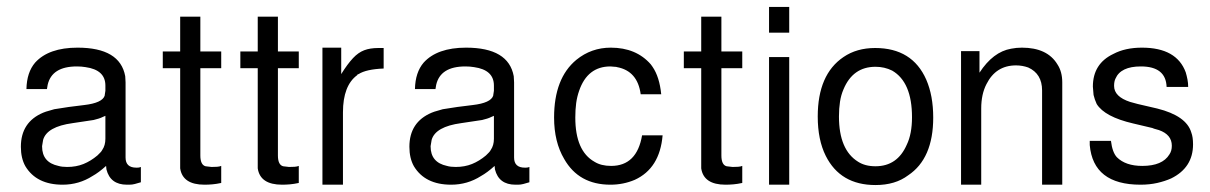

<svg xmlns="http://www.w3.org/2000/svg" viewBox="-20 -547 3479 552"><path d="M385 -67V-23Q375 -20 367.5 -18Q360 -16 352 -16H345Q297 -16 286 -60L285 -70Q264 -51 246 -41Q207 -16 160 -16Q85 -16 53 -69Q40 -92 40 -125Q40 -196 104 -223L112 -226L136 -233L149 -235Q160 -237 178 -239.5Q196 -242 222 -245Q274 -251 281 -272V-273L283 -286V-301Q283 -346 226 -354Q220 -355 214 -355.5Q208 -356 201 -356Q129 -356 117 -303L115 -291H56Q57 -339 81 -367Q120 -410 203 -410Q325 -410 340 -328Q340 -324 340.5 -319.5Q341 -315 341 -310V-94Q341 -65 372 -65H374Q379 -65 382 -66ZM283 -214 276 -211Q270 -208 263.5 -206Q257 -204 249 -202L189 -193Q115 -183 104 -145L101 -127V-126Q101 -80 148 -70Q158 -67 173 -67Q199 -67 220 -75.5Q241 -84 260 -100Q265 -105 268.5 -108.5Q272 -112 274 -116Q283 -129 283 -148Z M616 -399V-351H556V-100Q556 -73 571 -69L588 -67Q597 -67 604 -67.5Q611 -68 616 -70V-21Q602 -18 590.5 -17Q579 -16 568 -16Q505 -16 498 -63V-74V-351H448V-399H498V-499H556V-399Z M839 -399V-351H779V-100Q779 -73 794 -69L811 -67Q820 -67 827 -67.5Q834 -68 839 -70V-21Q825 -18 813.5 -17Q802 -16 791 -16Q728 -16 721 -63V-74V-351H671V-399H721V-499H779V-399Z M907 -410H961V-334Q979 -363 995 -380Q1010 -396 1027 -402.5Q1044 -409 1068 -409H1083V-350Q1033 -348 1011 -334L1008 -333L1007 -331Q966 -301 966 -224V-16H907Z M1502 -67V-23Q1492 -20 1484.5 -18Q1477 -16 1469 -16H1462Q1414 -16 1403 -60L1402 -70Q1381 -51 1363 -41Q1324 -16 1277 -16Q1202 -16 1170 -69Q1157 -92 1157 -125Q1157 -196 1221 -223L1229 -226L1253 -233L1266 -235Q1277 -237 1295 -239.5Q1313 -242 1339 -245Q1391 -251 1398 -272V-273L1400 -286V-301Q1400 -346 1343 -354Q1337 -355 1331 -355.5Q1325 -356 1318 -356Q1246 -356 1234 -303L1232 -291H1173Q1174 -339 1198 -367Q1237 -410 1320 -410Q1442 -410 1457 -328Q1457 -324 1457.5 -319.5Q1458 -315 1458 -310V-94Q1458 -65 1489 -65H1491Q1496 -65 1499 -66ZM1400 -214 1393 -211Q1387 -208 1380.5 -206Q1374 -204 1366 -202L1306 -193Q1232 -183 1221 -145L1218 -127V-126Q1218 -80 1265 -70Q1275 -67 1290 -67Q1316 -67 1337 -75.5Q1358 -84 1377 -100Q1382 -105 1385.5 -108.5Q1389 -112 1391 -116Q1400 -129 1400 -148Z M1822 -276Q1813 -343 1754 -354Q1752 -355 1747 -355Q1742 -355 1735 -356Q1669 -356 1645 -286Q1639 -269 1636.5 -250.5Q1634 -232 1634 -209Q1634 -113 1689 -82Q1708 -70 1737 -70Q1811 -70 1826 -158H1885Q1877 -63 1805 -30Q1772 -16 1735 -16Q1644 -16 1602 -90Q1573 -139 1573 -209Q1573 -322 1637 -375Q1680 -410 1736 -410Q1809 -410 1851 -362L1856 -355Q1876 -326 1881 -276Z M2114 -399V-351H2054V-100Q2054 -73 2069 -69L2086 -67Q2095 -67 2102 -67.5Q2109 -68 2114 -70V-21Q2100 -18 2088.5 -17Q2077 -16 2066 -16Q2003 -16 1996 -63V-74V-351H1946V-399H1996V-499H2054V-399Z M2249 -383V-16H2191V-383ZM2249 -527V-453H2191V-527Z M2496 -409Q2603 -409 2643 -318Q2663 -272 2663 -209Q2663 -91 2591 -43Q2554 -15 2497 -15Q2396 -15 2354 -99Q2331 -145 2331 -212Q2331 -333 2405 -383Q2443 -409 2496 -409ZM2497 -355Q2432 -355 2405 -290Q2398 -274 2395 -254.5Q2392 -235 2392 -212Q2392 -116 2447 -82Q2467 -69 2497 -69Q2560 -69 2587 -131Q2602 -162 2602 -210Q2602 -311 2545 -344Q2523 -355 2497 -355Z M2743 -400H2796V-338Q2835 -398 2887 -407Q2902 -410 2918 -410Q2991 -410 3020 -362Q3034 -341 3034 -310V-16H2976V-287Q2976 -335 2936 -353Q2919 -359 2901 -359Q2843 -359 2816 -305Q2801 -276 2801 -235V-16H2743Z M3334 -297Q3332 -356 3260 -356Q3202 -356 3187 -321Q3183 -313 3183 -300Q3183 -269 3229 -254L3251 -248L3307 -235Q3391 -214 3405 -166Q3410 -153 3410 -132Q3410 -65 3347 -34Q3329 -26 3307 -21Q3285 -16 3259 -16Q3123 -16 3113 -130V-142H3174Q3178 -109 3191 -95Q3216 -70 3264 -70Q3322 -70 3342 -103Q3349 -113 3349 -128Q3349 -160 3312 -173L3298 -177L3293 -179L3238 -192Q3156 -211 3133 -248Q3127 -261 3124 -274L3122 -298Q3122 -364 3181 -392Q3215 -410 3263 -410Q3363 -410 3389 -339Q3392 -329 3394 -318.5Q3396 -308 3396 -297Z"/></svg>

Font: Ekushey Buriganga
Style: Regular
Weight: 400
Designer: Al Mamun Sumon
Foundry: Al Mamun Sumon
Version: Version 1.0